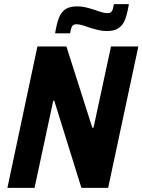

<svg xmlns="http://www.w3.org/2000/svg" viewBox="-20 -914 693 934"><path d="M16 0 162 -688H303L429 -293H435L520 -688H653L506 0H376L244 -424H239L148 0ZM355 -883Q377 -883 396.5 -878.5Q416 -874 446 -864Q452 -862 470 -856Q488 -850 503 -850Q518 -850 524 -859Q530 -868 534 -894H607Q599 -846 588.5 -819Q578 -792 557.5 -777.5Q537 -763 500 -763Q479 -763 461.5 -767Q444 -771 429 -775.5Q414 -780 409 -782Q404 -784 385 -790Q366 -796 352 -796Q337 -796 331 -786.5Q325 -777 321 -752H248Q256 -800 266.5 -827Q277 -854 297.5 -868.5Q318 -883 355 -883Z"/></svg>

Font: Saira Semi Condensed SemiBold
Style: Italic
Weight: 600
Width: 4
Italic angle: -12°
Designer: Hector Gatti with collaboration of the Omnibus-Type team
Foundry: Omnibus-Type
Version: Version 1.001; ttfautohint (v1.8)